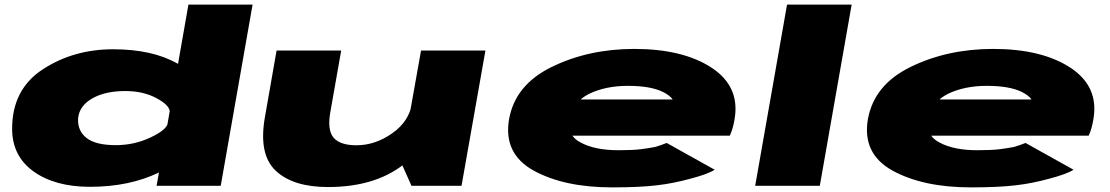

<svg xmlns="http://www.w3.org/2000/svg" viewBox="-20 -805 4812 832"><path d="M658.5 0H936.5L1074.5 -785H796.5L672.5 -78ZM370 4.5Q540 4.5 668 -57.2Q796 -119 802.5 -151L707.5 -272Q702 -242 631.5 -209Q561 -176 482 -176Q394 -176 354.5 -207.5Q315 -239 318.5 -293Q324 -346.5 379.8 -378.5Q435.5 -410.5 523.5 -410.5Q602.5 -410.5 661.2 -378Q720 -345.5 715.5 -315.5L852 -435.5Q858.5 -467.5 749.2 -529.5Q640 -591.5 470 -591.5Q299 -591.5 165.8 -504.8Q32.5 -418 32.5 -247Q32.5 -129 125.2 -62.2Q218 4.5 370 4.5Z M1763 0H1980L2083.5 -586H1804.5L1718 -101ZM1458.5 -586H1178.5L1128 -297.5Q1099.5 -136.5 1174.5 -65.5Q1249.5 5.5 1401.5 5.5Q1620.5 5.5 1748.8 -108.8Q1877 -223 1887.5 -283.5L1765.5 -357.5Q1752.5 -278.5 1679 -227Q1605.5 -175.5 1524.5 -175.5Q1453.5 -175.5 1425.5 -208.5Q1397.5 -241.5 1411.5 -319.5Z M2632.5 7 2661 -154Q2559 -154 2498 -186.5Q2435.5 -217 2449 -288Q2462 -363 2533 -398.5Q2605 -433 2701 -433Q2799 -433 2853 -406.5Q2883.5 -391 2895 -374H2440L2412.5 -217H3142.5Q3156.5 -247 3163 -288Q3188 -430 3063 -512Q2938.5 -593 2728.5 -593Q2530.5 -593 2371 -515Q2213 -438 2186 -289Q2160 -139 2293 -65.5Q2425.5 7 2632.5 7ZM2661 -154 2632.5 7Q2752.5 7 2826 -2Q2897.5 -10 2973 -31Q3047.5 -50.5 3077 -69.5L2869 -185.5Q2841.5 -174.5 2818 -168Q2792.5 -163 2758 -158.5Q2722 -154 2661 -154Z M3252.5 0H3532.5L3670.5 -785H3390.5Z M4187.5 7 4216 -154Q4114 -154 4053 -186.5Q3990.5 -217 4004 -288Q4017 -363 4088 -398.5Q4160 -433 4256 -433Q4354 -433 4408 -406.5Q4438.5 -391 4450 -374H3995L3967.5 -217H4697.5Q4711.5 -247 4718 -288Q4743 -430 4618 -512Q4493.5 -593 4283.5 -593Q4085.5 -593 3926 -515Q3768 -438 3741 -289Q3715 -139 3848 -65.5Q3980.5 7 4187.5 7ZM4216 -154 4187.5 7Q4307.5 7 4381 -2Q4452.5 -10 4528 -31Q4602.5 -50.5 4632 -69.5L4424 -185.5Q4396.5 -174.5 4373 -168Q4347.5 -163 4313 -158.5Q4277 -154 4216 -154Z"/></svg>

Font: Anybody ExtraExpanded Black
Style: Italic
Weight: 900
Width: 8
Italic angle: -10°
Version: Version 1.113;gftools[0.9.25]